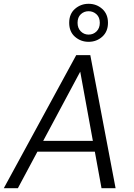

<svg xmlns="http://www.w3.org/2000/svg" viewBox="-31 -990 706 1010"><path d="M-11 0 370 -700H444L577 0H503L391 -613L63 0ZM128 -192 157 -249H491L502 -192ZM435 -770Q394 -770 363.5 -796.5Q333 -823 333 -870Q333 -917 363.5 -943.5Q394 -970 435 -970Q477 -970 507 -943Q537 -916 537 -870Q537 -824 507 -797Q477 -770 435 -770ZM435 -808Q460 -808 477 -825Q494 -842 494 -870Q494 -899 476.5 -915Q459 -931 435 -931Q411 -931 394 -915Q377 -899 377 -870Q377 -842 394 -825Q411 -808 435 -808Z"/></svg>

Font: DM Sans 12pt Light
Style: Italic
Weight: 300
Italic angle: -10°
Version: Version 4.004;gftools[0.9.30]